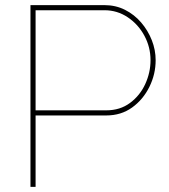

<svg xmlns="http://www.w3.org/2000/svg" viewBox="-20 -730 659 750"><path d="M99 0V-710H388Q432 -710 468.5 -691.5Q505 -673 531.5 -642Q558 -611 573 -573Q588 -535 588 -495Q588 -440 563.5 -390.5Q539 -341 496 -310Q453 -279 395 -279H119V0ZM119 -299H395Q449 -299 488 -328Q527 -357 547.5 -402Q568 -447 568 -495Q568 -546 544 -590.5Q520 -635 479 -662.5Q438 -690 388 -690H119Z"/></svg>

Font: Raleway Thin
Style: Regular
Weight: 100
Designer: Matt McInerney, Pablo Impallari, Rodrigo Fuenzalida
Foundry: Matt McInerney, Pablo Impallari, Rodrigo Fuenzalida
Version: Version 4.026